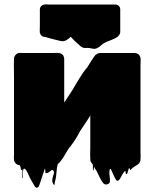

<svg xmlns="http://www.w3.org/2000/svg" viewBox="-20 -766 703 891"><path d="M632 -60Q632 -53 632.5 -46.5Q633 -40 632 -33V-24Q631 -15 626 -9L620 -3Q616 0 610.5 3Q605 6 601 9Q598 11 595 13.5Q592 16 589 19Q588 20 587 22Q586 24 585 23Q578 12 581.5 12.5Q585 13 588 15.5Q591 18 581 15H580H579Q579 15 577 17Q576 20 575.5 23.5Q575 27 573 31Q572 33 571.5 36Q571 39 569 41Q567 43 565 41Q563 38 563 34Q563 30 561 27Q559 28 557 30Q554 33 552 37Q547 44 543.5 51.5Q540 59 535 66Q534 67 533 68.5Q532 70 530 71Q528 73 525 73Q521 73 518 68Q517 66 516 64Q515 62 514 61Q508 50 503.5 39Q499 28 494 18Q490 18 490 18Q486 33 488.5 49Q491 65 490 76.5Q489 88 474 90Q467 91 462.5 87Q458 83 454 77Q446 65 440 51.5Q434 38 427 25L421 17Q420 15 419.5 12Q419 9 417 10Q415 13 415 20.5Q415 28 413 25Q410 18 411 10.5Q412 3 410 -4Q406 -8 404 -11Q402 -15 401 -16Q401 -17 400.5 -17.5Q400 -18 400 -19Q399 -22 399 -25.5Q399 -29 399 -33Q398 -45 398.5 -57Q399 -69 399 -80V-230Q395 -223 390 -215.5Q385 -208 380 -200L352 -158Q345 -145 338 -132.5Q331 -120 323 -109Q321 -106 319 -103Q317 -100 315 -98Q311 -92 307 -87Q303 -82 299 -77L292 -66Q285 -54 277.5 -41.5Q270 -29 259 -15Q256 -11 252 -8Q251 -7 250 -6Q249 -5 248 -4Q244 10 243 25Q242 40 240 54Q239 59 238 65Q237 71 235 77Q234 81 233 89Q232 97 231 93Q222 82 222.5 71Q223 60 226.5 50.5Q230 41 230.5 33.5Q231 26 221 22Q219 24 216 26Q213 28 211 30Q207 33 203.5 35Q200 37 195 37Q194 37 193 37.5Q192 38 191 37Q190 32 190 26Q190 20 189 15Q187 18 185 26Q180 41 175 56Q170 71 165 86Q164 90 160.5 97.5Q157 105 151 105Q148 105 147 104Q143 102 140.5 97.5Q138 93 136 90Q134 86 132 82.5Q130 79 128 76Q125 70 121.5 64.5Q118 59 116 53Q112 45 108.5 37Q105 29 100 22Q98 20 96 18.5Q94 17 92 16Q87 19 86.5 32Q86 45 86.5 55Q87 65 84 59Q83 57 84 43.5Q85 30 83 18Q83 21 80 23Q77 25 77 20Q77 15 76 12Q75 9 74 6.5Q73 4 72 1Q71 1 70 0.5Q69 0 67 0Q66 0 65.5 -0.5Q65 -1 63 -1Q55 -4 50 -11Q48 -13 46 -19Q44 -26 44.5 -35Q45 -44 45 -51V-405Q45 -423 44.5 -447Q44 -471 45 -493Q45 -504 53 -512Q55 -514 57.5 -516Q60 -518 64 -519Q69 -521 74.5 -520.5Q80 -520 85 -520H223Q230 -520 238 -520.5Q246 -521 253 -520Q256 -520 259 -519Q262 -518 265 -516Q267 -515 269 -513Q272 -512 273 -509Q275 -507 275 -505Q277 -501 277.5 -497Q278 -493 278 -490V-290L316 -348Q317 -349 319 -353Q327 -367 336 -382Q345 -397 354 -411L365 -428Q377 -445 385 -453Q385 -454 385.5 -454.5Q386 -455 386 -455L392 -465L408 -490Q414 -500 422 -510Q427 -514 431.5 -516.5Q436 -519 442 -520H605Q609 -520 615 -518Q616 -518 616.5 -517.5Q617 -517 618 -517Q626 -513 629 -505Q632 -501 632 -495Q633 -488 632.5 -480Q632 -472 632 -465ZM538 -618Q538 -610 534 -605Q528 -595 515 -589Q502 -582 489 -577.5Q476 -573 463 -566Q454 -560 446 -553Q438 -546 427 -541Q419 -538 411 -540Q403 -542 395 -543Q388 -544 381.5 -543.5Q375 -543 367 -544Q359 -547 352.5 -552.5Q346 -558 340 -564Q334 -569 327.5 -575Q321 -581 316 -587Q315 -588 314 -589Q313 -590 312 -591Q311 -592 310.5 -593.5Q310 -595 308 -595Q307 -595 306 -593.5Q305 -592 304 -591Q302 -590 300 -588Q288 -578 276 -575Q267 -574 257.5 -576.5Q248 -579 240 -581Q227 -584 214 -587.5Q201 -591 188 -595H183L176 -598Q174 -599 171 -602Q167 -607 165 -614Q164 -622 164.5 -630.5Q165 -639 165 -646V-722Q165 -731 171 -737.5Q177 -744 186 -745Q191 -746 195.5 -745.5Q200 -745 204 -745H515Q525 -745 531.5 -738.5Q538 -732 538 -722Z"/></svg>

Font: Rubik Wet Paint
Style: Regular
Weight: 400
Designer: Hubert and Fischer, NaN
Foundry: Hubert and Fischer, NaN
Version: Version 2.200